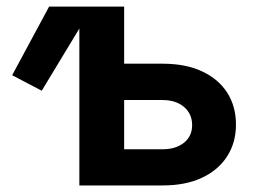

<svg xmlns="http://www.w3.org/2000/svg" viewBox="-20 -566 782 586"><path d="M107.4 -289.1 17.1 -336.4 129.9 -545.9H262.7ZM314 -371.6H476.1Q546.9 -371.6 596.9 -348.1Q647 -324.7 673.6 -283Q700.2 -241.2 700.2 -185.5Q700.2 -131.3 673.6 -89.4Q647 -47.4 596.9 -23.7Q546.9 0 476.1 0H222.2V-545.9H358.9V-110.4H476.1Q516.6 -110.4 541.5 -130.4Q566.4 -150.4 566.4 -184.1Q566.4 -218.8 541.5 -239.7Q516.6 -260.7 476.1 -260.7H314Z"/></svg>

Font: Inter
Style: 650
Weight: 650
Designer: Rasmus Andersson
Foundry: rsms
Version: Version 4.001;git-66647c0bb